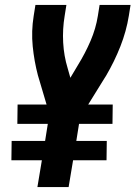

<svg xmlns="http://www.w3.org/2000/svg" viewBox="-20 -755 547 775"><path d="M131 0 149 -108H26L27 -186H162L173 -255H50L51 -333H168L133 -451Q118 -508 112 -568.5Q106 -629 116 -691L123 -735H248L241 -691Q232 -637 235 -583Q238 -529 253 -480L264 -441L295 -493Q324 -540 345.5 -590Q367 -640 375 -691L382 -735H507L500 -691Q490 -629 466 -568Q442 -507 408 -449Q406 -446 404.5 -443.5Q403 -441 401 -438L336 -333H435L434 -255H299L288 -186H411L410 -108H275L257 0Z"/></svg>

Font: Iosevka Term Curly Extrabold
Style: Italic
Weight: 800
Italic angle: -9°
Designer: Belleve Invis
Foundry: Belleve Invis
Version: Version 32.3.0